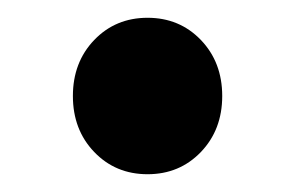

<svg xmlns="http://www.w3.org/2000/svg" viewBox="-20 -184 332 216"><path d="M206 -13Q182 12 146 12Q110 12 86 -13Q62 -38 62 -76Q62 -114 86 -139Q110 -164 146 -164Q182 -164 206 -139Q230 -114 230 -76Q230 -38 206 -13Z"/></svg>

Font: Assistant
Style: Bold
Weight: 700
Designer: Hebrew By Ben Nathan, Latin by Paul Hunt
Version: Version 2.001;PS 002.001;hotconv 1.0.88;makeotf.lib2.5.64775